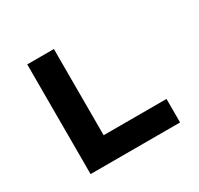

<svg xmlns="http://www.w3.org/2000/svg" viewBox="-149 -880 1097 1061"><g transform="rotate(-30 400.0 -350.0)"><path d="M142 0V-700H312V-150H713V0Z"/></g></svg>

Font: Lexend Mega
Style: Bold
Weight: 700
Version: Version 1.007